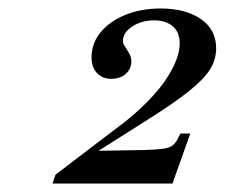

<svg xmlns="http://www.w3.org/2000/svg" viewBox="-20 -789 530 453"><path d="M104 -356 111 -377 274 -501Q312 -531 341.5 -563.5Q371 -596 387.5 -628.5Q404 -661 404 -687Q404 -713 387.5 -727Q371 -741 344 -741Q314 -741 292 -726.5Q270 -712 270 -692Q270 -687 272.5 -683Q275 -679 280 -671Q286 -662 288 -656Q290 -650 290 -645Q290 -627 277 -615Q264 -603 242 -603Q222 -603 209 -616.5Q196 -630 196 -654Q196 -687 217.5 -713Q239 -739 276 -754Q313 -769 359 -769Q418 -769 454 -744Q490 -719 490 -675Q490 -649 476 -626Q462 -603 426.5 -574.5Q391 -546 329 -507L187 -417L197 -433L320 -435Q349 -436 364.5 -438Q380 -440 388 -446.5Q396 -453 402 -467L406 -474H429L393 -373L387 -356Z"/></svg>

Font: Baskervville Medium
Style: Italic
Weight: 500
Italic angle: -18°
Version: Version 1.100